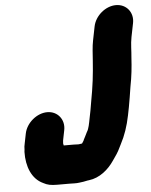

<svg xmlns="http://www.w3.org/2000/svg" viewBox="-64 -833 871 1110"><g transform="rotate(-5 371.5 -278.0)"><path d="M517.6 -669 501.6 -589C498.1 -571.7 495.6 -552.3 494 -531C488.7 -454.5 484.3 -381.3 470.5 -298C462.4 -257.6 458.3 -221.9 451.1 -186L441.9 -140C437.2 -116 431.6 -81.6 420 -65C411.2 -48.6 406.9 -36.8 398.4 -22C397 -15.1 389.7 -7.5 386.2 -1C377.3 0.3 370.7 1.3 366.6 2H365.6C356.4 1.3 346.5 1 335.8 1H279.8C279.4 -0.3 279.3 -1.3 279.4 -2C278.5 -4 277.9 -6 277.6 -8C277.9 -9.3 277.8 -10.7 277.4 -12L278.6 -28L290.4 -87C302.5 -147.5 261.6 -199 201.2 -199C140.8 -199 79.5 -147.5 67.4 -87L56.2 -31C53.1 -19 51.7 -6.7 51.8 6C51.1 9.3 50.7 13.3 50.4 18C48.4 102.8 77.5 177.4 142.7 207C165.7 219.8 186 224 223.3 224H291.3C312 224 332.6 226.1 351.5 223C362.1 222 389 218.1 399.1 215C401.7 215 404.5 214.7 407.3 214C470.8 206.5 522.1 162.5 555.4 113C571.9 89.4 587.8 67.8 599.8 41L609.8 21C633.8 -23.9 652.7 -78.4 665 -140L674.3 -187C682.1 -225.9 686.4 -261.1 693.5 -303C705.5 -362.9 710.8 -416.6 713.8 -470C717.8 -507.8 716.7 -549.4 724.6 -589L740.6 -669C752.7 -729.8 711.7 -781 650.9 -781C590.1 -781 529.7 -729.8 517.6 -669Z"/></g></svg>

Font: Smoothie
Style: BlkIt
Weight: 900
Foundry: Cannot Into Space Fonts
Version: Version 0.8